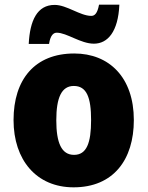

<svg xmlns="http://www.w3.org/2000/svg" viewBox="-20 -792 633 822"><path d="M103 -604H190C196 -644 211 -652 223 -652C266 -652 325 -605 382 -605C441 -605 486 -656 491 -772H404C397 -734 385 -724 371 -724C323 -724 266 -771 214 -771C139 -771 108 -704 103 -604ZM553 -278C553 -461 447 -563 298 -563C129 -563 38 -452 38 -278C38 -107 136 10 295 10C466 10 553 -109 553 -278ZM221 -277C221 -375 244 -424 296 -424C351 -424 370 -375 370 -278C370 -180 351 -129 297 -129C243 -129 221 -181 221 -277Z"/></svg>

Font: Noto Sans Sinhala SemiCondensed Black
Style: Regular
Weight: 900
Width: 4
Designer: Jelle Bosma - Monotype Design Team
Foundry: Monotype Imaging Inc.
Version: Version 2.006